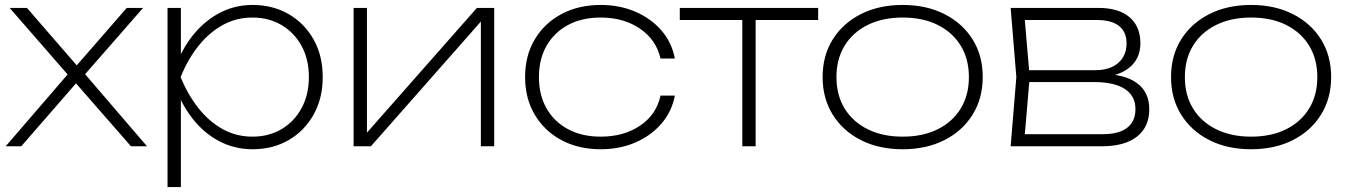

<svg xmlns="http://www.w3.org/2000/svg" viewBox="-20 -592 5451 777"><path d="M3 0 284 -326 283 -257 19 -560H89L317 -297H264L493 -560H559L294 -257L295 -326L575 0H510L261 -285H314L66 0Z M658 -560H712V-330L708 -315V-247L712 -224V165H658ZM677 -280Q701 -367 748 -432.5Q795 -498 860 -535Q925 -572 1002 -572Q1084 -572 1148 -535Q1212 -498 1249 -432.5Q1286 -367 1286 -280Q1286 -194 1249 -128Q1212 -62 1148 -25Q1084 12 1002 12Q925 12 860 -24.5Q795 -61 748 -127Q701 -193 677 -280ZM1230 -280Q1230 -352 1200.5 -406Q1171 -460 1119.5 -490.5Q1068 -521 1002 -521Q936 -521 881 -490.5Q826 -460 783 -406Q740 -352 711 -280Q740 -209 783 -154.5Q826 -100 881 -69.5Q936 -39 1002 -39Q1068 -39 1119.5 -69.5Q1171 -100 1200.5 -154.5Q1230 -209 1230 -280Z M1411 0V-560H1465V-18L1434 -20L1910 -560H1980V0H1926V-543L1958 -541L1481 0Z M2711 -205Q2699 -141 2657 -92Q2615 -43 2551.5 -15.5Q2488 12 2411 12Q2321 12 2252 -25Q2183 -62 2144 -128Q2105 -194 2105 -280Q2105 -367 2144 -432.5Q2183 -498 2252 -535Q2321 -572 2411 -572Q2488 -572 2551.5 -544.5Q2615 -517 2657 -468.5Q2699 -420 2711 -355H2653Q2636 -431 2570 -476Q2504 -521 2411 -521Q2335 -521 2279 -491Q2223 -461 2192 -407Q2161 -353 2161 -280Q2161 -207 2192 -153Q2223 -99 2279 -69Q2335 -39 2411 -39Q2505 -39 2571 -84Q2637 -129 2653 -205Z M2984 -542H3038V0H2984ZM2731 -560H3291V-511H2731Z M3633 12Q3537 12 3464 -25Q3391 -62 3350 -128Q3309 -194 3309 -280Q3309 -367 3350 -432.5Q3391 -498 3464 -535Q3537 -572 3633 -572Q3729 -572 3802 -535Q3875 -498 3916 -432.5Q3957 -367 3957 -280Q3957 -194 3916 -128Q3875 -62 3802 -25Q3729 12 3633 12ZM3633 -39Q3715 -39 3775 -69Q3835 -99 3868 -153Q3901 -207 3901 -280Q3901 -353 3868 -407Q3835 -461 3775 -491Q3715 -521 3633 -521Q3552 -521 3491.5 -491Q3431 -461 3398 -407Q3365 -353 3365 -280Q3365 -207 3398 -153Q3431 -99 3491.5 -69Q3552 -39 3633 -39Z M4070 0 4093 -280 4070 -560H4425Q4507 -560 4551 -522.5Q4595 -485 4595 -417Q4595 -355 4551 -319Q4507 -283 4430 -278L4437 -293Q4532 -292 4581.5 -255.5Q4631 -219 4631 -150Q4631 -78 4581 -39Q4531 0 4439 0ZM4125 -21 4105 -49H4443Q4508 -49 4541.5 -75Q4575 -101 4575 -150Q4575 -204 4532 -232Q4489 -260 4406 -260H4120V-308H4413Q4472 -308 4505.5 -337.5Q4539 -367 4539 -417Q4539 -463 4508.5 -487Q4478 -511 4420 -511H4105L4125 -538L4147 -280Z M5043 12Q4947 12 4874 -25Q4801 -62 4760 -128Q4719 -194 4719 -280Q4719 -367 4760 -432.5Q4801 -498 4874 -535Q4947 -572 5043 -572Q5139 -572 5212 -535Q5285 -498 5326 -432.5Q5367 -367 5367 -280Q5367 -194 5326 -128Q5285 -62 5212 -25Q5139 12 5043 12ZM5043 -39Q5125 -39 5185 -69Q5245 -99 5278 -153Q5311 -207 5311 -280Q5311 -353 5278 -407Q5245 -461 5185 -491Q5125 -521 5043 -521Q4962 -521 4901.5 -491Q4841 -461 4808 -407Q4775 -353 4775 -280Q4775 -207 4808 -153Q4841 -99 4901.5 -69Q4962 -39 5043 -39Z"/></svg>

Font: Unbounded ExtraLight
Style: Regular
Weight: 250
Designer: Luke Prowse, Jean-Baptiste Morizot, Fátima Lázaro, Florian Runge
Foundry: NaN
Version: Version 1.701;gftools[0.9.28.dev5+ged2979d]